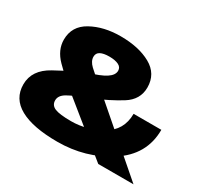

<svg xmlns="http://www.w3.org/2000/svg" viewBox="-143 -874 1131 1073"><g transform="rotate(30 423.0 -337.0)"><path d="M337 7Q518.5 7 663.2 -86Q808 -179 808 -341.5H629Q629 -234.5 538 -182.8Q447 -131 347 -131Q271.5 -131 241.5 -143.8Q211.5 -156.5 211.5 -188Q211.5 -219.5 248.8 -241Q286 -262.5 382.5 -299Q478 -338.5 550.2 -383.5Q622.5 -428.5 622.5 -507Q622.5 -595 545.2 -638Q468 -681 350.5 -681Q242 -681 163 -637.2Q84 -593.5 84 -506Q84 -439.5 138.8 -383.8Q193.5 -328 238.5 -291L598 0H825.5L380.5 -385Q330.5 -425 302.8 -451.2Q275 -477.5 275 -506Q275 -529.5 295 -540.2Q315 -551 352.5 -551Q389.5 -551 411.8 -540.2Q434 -529.5 434 -506.5Q434 -478 398.5 -455Q363 -432 289.5 -411.5Q211 -377.5 112 -323.5Q13 -269.5 13 -176.5Q13 -85 96.2 -39Q179.5 7 337 7Z"/></g></svg>

Font: Anybody UltraCondensed Thin ExtraBold
Style: Regular
Weight: 800
Version: Version 1.111